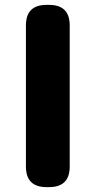

<svg xmlns="http://www.w3.org/2000/svg" viewBox="-20 -765 390 785"><path d="M170 0Q86 0 86 -84V-661Q86 -745 170 -745H181Q265 -745 265 -661V-84Q265 0 181 0Z"/></svg>

Font: Resource Han Rounded KR Heavy
Style: Regular
Weight: 900
Designer: Cyano Hao (round all glyphs); Ryoko NISHIZUKA 西塚涼子 (kana, bopomofo & ideographs); Paul D. Hunt (Latin, Greek & Cyrillic)
Foundry: Cyano Hao
Version: 0.990